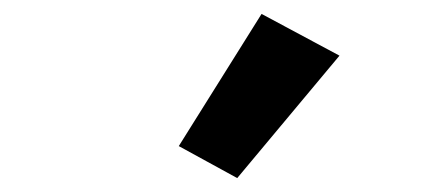

<svg xmlns="http://www.w3.org/2000/svg" viewBox="-20 -835 625 276"><path d="M468 -755 321 -579 237 -625 356 -815Z"/></svg>

Font: IBM Plex Sans Var
Style: Italic
Weight: 400
Italic angle: -11.31°
Designer: Mike Abbink, Paul van der Laan, Pieter van Rosmalen
Foundry: Bold Monday
Version: Version 1.001